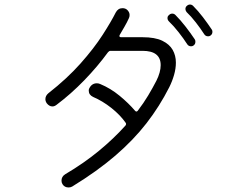

<svg xmlns="http://www.w3.org/2000/svg" viewBox="-20 -805 1040 846"><path d="M907 -648Q903 -645 897 -645Q886 -645 880 -654Q864 -679 843 -706Q822 -733 802 -752Q797 -759 797 -765Q797 -773 802 -778Q809 -785 817 -785Q825 -785 831 -779Q853 -757 874 -729.5Q895 -702 913 -675Q916 -671 916 -665Q916 -654 907 -648ZM298 17Q291 21 282 21Q264 21 255 6Q251 -1 251 -9Q251 -27 267 -37Q350 -86 416 -140.5Q482 -195 533 -252Q538 -259 533 -265Q509 -299 470.5 -329.5Q432 -360 390 -378Q371 -387 371 -406Q371 -413 374 -417Q385 -438 407 -438Q414 -438 421 -435Q467 -416 507 -383Q547 -350 575 -317Q581 -310 587 -317Q613 -351 633 -384.5Q653 -418 669 -449Q688 -487 688 -518Q688 -581 608 -581H467Q461 -581 456 -575Q410 -512 351.5 -451.5Q293 -391 229 -343Q220 -336 211 -336Q197 -336 186 -350Q180 -359 180 -368Q180 -383 193 -394Q276 -459 335 -525.5Q394 -592 432 -651Q470 -710 490 -750Q500 -769 520 -769Q534 -769 542.5 -759.5Q551 -750 551 -739Q551 -731 548 -725Q540 -707 529.5 -689Q519 -671 508 -652Q506 -648 506 -647Q506 -641 514 -641H608Q663 -641 695 -625.5Q727 -610 741 -585Q755 -560 755 -529Q755 -503 747 -475Q739 -447 726 -421Q683 -336 625.5 -262Q568 -188 488.5 -119.5Q409 -51 298 17ZM832 -604Q828 -601 822 -601Q811 -601 805 -610Q789 -635 767 -663Q745 -691 725 -710Q718 -717 718 -725Q718 -734 724 -738Q730 -745 739 -745Q747 -745 753 -739Q775 -717 797.5 -688Q820 -659 838 -632Q841 -628 841 -621Q841 -610 832 -604Z"/></svg>

Font: Kiwi Maru Light
Style: Regular
Weight: 300
Designer: Hiroki-Chan
Version: Version 1.100